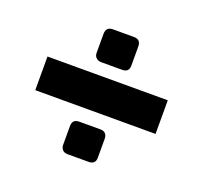

<svg xmlns="http://www.w3.org/2000/svg" viewBox="-86 -667 668 633"><g transform="rotate(20 248.5 -351.0)"><path d="M37 -294V-412H459V-294ZM185 -155V-222Q185 -246 209 -246H283Q295 -246 301 -239.5Q307 -233 307 -222V-155Q307 -132 283 -132H209Q204 -132 199.5 -133.5Q195 -135 192 -138Q189 -141 187 -145.5Q185 -150 185 -155ZM185 -478V-545Q185 -570 209 -570H283Q307 -570 307 -545V-478Q307 -455 283 -455H209Q199 -455 192 -461.5Q185 -468 185 -478Z"/></g></svg>

Font: Mina
Style: Bold
Weight: 700
Version: Version 1.000